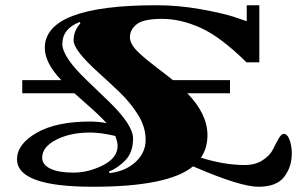

<svg xmlns="http://www.w3.org/2000/svg" viewBox="-20 -691 1149 733"><path d="M65 -335V-385H214Q151 -451 151 -508Q151 -671 577 -671Q662 -671 748 -655.5Q834 -640 878 -625L922 -610V-671H970V-453H921Q823 -550 746.5 -584.5Q670 -619 599 -619Q528 -619 502 -598.5Q476 -578 476 -549Q476 -521 512 -488Q540 -462 581 -431Q622 -400 640 -385H858V-335H695Q772 -256 772 -175Q772 -125 747 -89Q836 -61 915 -61Q955 -61 983 -79.5Q1011 -98 1022 -120.5Q1033 -143 1043.5 -161.5Q1054 -180 1063 -180Q1077 -180 1085.5 -157Q1094 -134 1094 -105Q1094 -54 1065 -16Q1036 22 966.5 22Q897 22 717 -56Q623 22 334 22Q45 22 45 -83Q45 -141 120 -184Q195 -227 324 -227Q356 -227 387 -221Q355 -255 317 -288Q279 -321 264 -335ZM324 -185Q248 -185 194.5 -157.5Q141 -130 141 -89Q141 -62 172.5 -47Q204 -32 260.5 -32Q317 -32 373 -60Q429 -88 429 -135Q429 -149 420 -172Q365 -185 324 -185ZM358 -412Q261 -499 261 -536.5Q261 -574 287 -602L284 -607Q218 -581 218 -523Q218 -473 314 -382Q353 -345 392 -307Q488 -215 488 -162.5Q488 -110 459.5 -80Q431 -50 396 -36L398 -30Q459 -37 497.5 -72.5Q536 -108 536 -157Q536 -206 507.5 -252Q479 -298 438.5 -337Q398 -376 358 -412Z"/></svg>

Font: Diplomata SC
Style: Regular
Weight: 400
Width: 7
Designer: Eduardo Rodriguez Tunni
Foundry: Eduardo Rodriguez Tunni
Version: Version 1.001